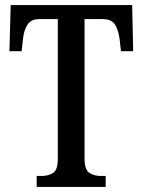

<svg xmlns="http://www.w3.org/2000/svg" viewBox="-20 -734 560 754"><path d="M124 0V-43H144Q170 -43 188.5 -55Q207 -67 207 -109V-659H135Q101 -659 87 -636Q73 -613 70 -578L65 -533H17L22 -714H499L503 -533H455L450 -578Q446 -613 432.5 -636Q419 -659 383 -659H312V-112Q312 -68 330.5 -55.5Q349 -43 375 -43H395V0Z"/></svg>

Font: Noto Serif ExtraCondensed Medium
Style: Regular
Weight: 500
Width: 2
Designer: Monotype Design Team
Foundry: Monotype Imaging Inc.
Version: Version 2.015